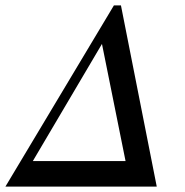

<svg xmlns="http://www.w3.org/2000/svg" viewBox="-52 -688 683 708"><path d="M411 -94H69L324 -526ZM526 0 394 -668H368L-32 0Z"/></svg>

Font: XITS
Style: Italic
Weight: 400
Italic angle: -16.33°
Designer: MicroPress Inc., with final additions and corrections provided by Coen Hoffman, Elsevier (retired)
Version: Version 1.302